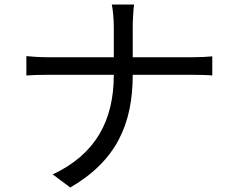

<svg xmlns="http://www.w3.org/2000/svg" viewBox="-20 -794 1040 852"><path d="M97 -545V-459C118 -461 155 -462 192 -462H485C485 -257 403 -109 214 -20L292 38C495 -80 569 -242 569 -462H834C865 -462 906 -461 922 -459V-544C906 -542 868 -540 835 -540H569V-674C569 -704 572 -754 575 -774H476C481 -754 485 -705 485 -675V-540H190C155 -540 118 -543 97 -545Z"/></svg>

Font: Source Han Sans JP
Style: Regular
Weight: 400
Designer: Ryoko NISHIZUKA 西塚涼子 (kana, bopomofo & ideographs); Paul D. Hunt (Latin, Greek & Cyrillic); Sandoll Communications 산돌커뮤니
Foundry: Adobe
Version: Version 2.004;hotconv 1.0.118;makeotfexe 2.5.65603